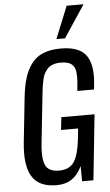

<svg xmlns="http://www.w3.org/2000/svg" viewBox="-68 -1118 670 1171"><g transform="rotate(-5 267.0 -532.5)"><path d="M306.2 -877.4 386.2 -1074.7H489.7L358.9 -877.4ZM231.4 10.3Q121.1 10.3 80.1 -59.1Q49.3 -110.8 49.3 -198.7Q49.3 -229 52.7 -263.7L82 -539.1Q89.4 -608.4 104.5 -657.5Q119.6 -706.5 147.2 -743.9Q174.8 -781.2 219.5 -799.6Q264.2 -817.9 326.7 -817.9Q438.5 -818.4 481.4 -760.7Q514.2 -716.3 514.2 -633.8Q514.2 -609.4 511.2 -581.1L507.8 -551.3H405.8L408.2 -577.1Q412.1 -610.4 412.1 -636.2Q412.1 -651.4 410.6 -664.1Q407.2 -698.7 385.7 -715.6Q364.3 -732.4 319.3 -732.4Q298.3 -732.4 281.2 -727.8Q264.2 -723.1 252.2 -715.3Q240.2 -707.5 230.7 -694.3Q221.2 -681.2 215.3 -668Q209.5 -654.8 205.1 -634.5Q200.7 -614.3 198 -597.2Q195.3 -580.1 192.9 -555.2L160.6 -252.4Q157.2 -220.7 157.2 -194.8Q157.2 -145 169.9 -118.2Q188.5 -77.1 252.9 -77.1Q317.4 -77.1 345.7 -121.1Q374 -165 384.3 -262.2L390.6 -322.8H286.1L294.9 -400.4H498L456.1 0H386.7L385.7 -93.3Q338.9 10.3 231.4 10.3Z"/></g></svg>

Font: Oswald
Style: Regular
Weight: 400
Designer: Vernon Adams
Foundry: Vernon Adams
Version: 3.0; ttfautohint (v0.94.23-7a4d-dirty) -l 8 -r 50 -G 200 -x 